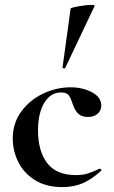

<svg xmlns="http://www.w3.org/2000/svg" viewBox="-20 -751 465 783"><path d="M32 -186Q32 -249 67 -296.5Q102 -344 156.5 -369.5Q211 -395 268 -395Q316 -395 354.5 -375Q393 -355 393 -320Q393 -301 378.5 -287.5Q364 -274 338 -274Q314 -274 300 -286.5Q286 -299 277 -325Q268 -353 259.5 -363.5Q251 -374 229 -374Q186 -374 160.5 -331.5Q135 -289 135 -219Q135 -136 172 -86.5Q209 -37 290 -37Q317 -37 336.5 -43Q356 -49 386 -63H387Q390 -63 392.5 -60Q395 -57 393 -55Q356 -21 319 -4.5Q282 12 234 12Q168 12 122.5 -16.5Q77 -45 54.5 -90.5Q32 -136 32 -186ZM242 -472Q239 -472 236.5 -473.5Q234 -475 235 -476L268 -716Q270 -720 301 -725.5Q332 -731 353 -731Q367 -731 366 -727L246 -474Q246 -472 242 -472Z"/></svg>

Font: Cormorant Garamond
Style: Bold
Weight: 700
Designer: Christian Thalmann (Catharsis Fonts)
Foundry: Catharsis Fonts
Version: Version 4.000